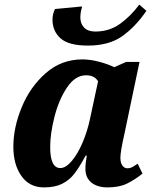

<svg xmlns="http://www.w3.org/2000/svg" viewBox="-20 -804 682 834"><path d="M38 -167Q38 -250 74.5 -338.5Q111 -427 179 -486.5Q247 -546 338 -546Q372 -546 411.5 -535.5Q451 -525 476 -512L528 -535H586L521 -225Q503 -146 503 -119Q503 -97 511.5 -85Q520 -73 534 -73Q545 -73 553.5 -77.5Q562 -82 578 -93L599 -50Q564 -22 530.5 -6Q497 10 447 10Q403 10 377 -11Q351 -32 351 -71Q351 -94 357 -128H352Q325 -78 303 -49.5Q281 -21 249.5 -5.5Q218 10 171 10Q108 10 73 -39.5Q38 -89 38 -167ZM371 -288 406 -451Q390 -477 354 -477Q307 -477 271.5 -424.5Q236 -372 217 -298Q198 -224 198 -165Q198 -74 242 -74Q266 -74 292 -105Q318 -136 339 -185.5Q360 -235 371 -288ZM208 -719Q208 -743 219 -765L337 -776Q329 -750 329 -728Q329 -701 345.5 -684Q362 -667 394 -667Q455 -667 501.5 -700.5Q548 -734 585 -784L616 -757Q568 -687 510.5 -646.5Q453 -606 362 -606Q278 -606 243 -637.5Q208 -669 208 -719Z"/></svg>

Font: Noto Serif NarrowExtraBold
Style: Italic
Weight: 800
Width: 4
Italic angle: -12°
Designer: Monotype Design Team
Foundry: Monotype Imaging Inc.
Version: Version 1.001